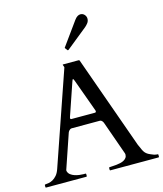

<svg xmlns="http://www.w3.org/2000/svg" viewBox="-136 -1053 982 1154"><g transform="rotate(-15 355.5 -476.5)"><path d="M2.4 -15.6Q2.4 -19.5 6.3 -19.5Q15.6 -20 28.1 -22.2Q40.5 -24.4 53.5 -31.5Q66.4 -38.6 78.6 -52.5Q90.8 -66.4 99.1 -90.8L298.3 -667.5Q298.8 -668.9 298.8 -669.9Q298.8 -673.3 296.1 -678.5Q293.5 -683.6 293.5 -686Q293.5 -688.5 295.4 -688.5H393.1Q394 -688 395.8 -687.5Q397.5 -687 398.4 -684.6L605 -105Q611.8 -91.8 616 -81.1Q620.1 -70.3 625.5 -61.3Q630.9 -52.2 639.6 -44.7Q648.4 -37.1 664.1 -30.8Q670.9 -27.3 682.6 -23.4Q694.3 -19.5 705.1 -19.5Q707.5 -19.5 708.3 -18.1Q709 -16.6 709 -15.1V-3.9Q709 -2.9 708.3 -1.5Q707.5 0 705.1 0H406.2Q403.8 0 403.1 -1.5Q402.3 -2.9 402.3 -3.9V-15.6Q402.3 -16.6 403.1 -18.1Q403.8 -19.5 406.2 -19.5Q408.2 -19.5 410.2 -19.8Q412.1 -20 413.1 -20Q418.5 -20.5 428.5 -21Q438.5 -21.5 450.2 -22.7Q461.9 -23.9 473.9 -26.6Q485.8 -29.3 495.6 -34.4Q505.4 -39.6 511.7 -47.9Q518.1 -56.2 518.1 -68.4Q518.1 -71.3 517.1 -75.2L443.4 -283.2Q442.9 -284.2 441.7 -287.6Q440.4 -291 437.7 -294.7Q435.1 -298.3 430.9 -301.3Q426.8 -304.2 420.9 -304.2H247.6Q241.2 -304.2 236.8 -301.3Q232.4 -298.3 229.5 -294.9Q226.6 -291.5 224.9 -288.1Q223.1 -284.7 223.1 -284.2L149.9 -69.8Q149.9 -67.4 149.9 -65.4Q149.9 -63.5 150.9 -61Q154.8 -48.8 165.3 -40.8Q175.8 -32.7 189.5 -28.1Q203.1 -23.4 217.5 -21.5Q231.9 -19.5 243.2 -19.5H255.9Q258.3 -19.5 259 -18.1Q259.8 -16.6 259.8 -15.6V-3.9Q259.8 -2.9 259 -1.5Q258.3 0 255.9 0H6.3Q2.4 0 2.4 -3.9ZM254.9 -374.5Q253.9 -372.1 253.4 -369.6Q252.9 -367.2 252.9 -364.7Q252.9 -361.8 254.4 -360.1Q255.9 -358.4 260.3 -358.4H404.3Q409.7 -358.4 411.4 -360.6Q413.1 -362.8 413.1 -365.7Q413.1 -368.2 412.6 -370.1Q412.1 -372.1 411.1 -374.5L338.4 -574.7Q333.5 -587.9 331.1 -587.9Q328.6 -587.9 327.1 -584.2Q325.7 -580.6 323.2 -574.2ZM333 -778.8Q331.1 -780.8 331.1 -781.7Q331.1 -782.7 333 -784.7L437 -928.7Q446.3 -941.4 455.6 -947Q464.8 -952.6 473.6 -952.6Q488.8 -952.6 498.8 -941.7Q508.8 -930.7 508.8 -916.5Q508.8 -901.4 500.2 -890.1Q491.7 -878.9 481.9 -870.6L350.6 -764.6Q348.1 -763.2 347.2 -763.2Q345.2 -763.2 345 -763.4Q344.7 -763.7 343.8 -764.6Z"/></g></svg>

Font: Kurinto Book Core
Style: Regular
Weight: 400
Designer: Kurinto was developed by Clint Goss from a range of fonts that are compatible with the SIL Open Font License Version 1.1
Foundry: Clinton F. Goss
Version: Version 2.196; July 25, 2020